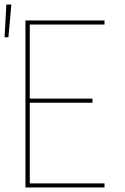

<svg xmlns="http://www.w3.org/2000/svg" viewBox="-32 -825 552 845"><path d="M80 0V-735H428V-717H99V-391H375V-373H99V-18H428V0ZM-12 -661 -4 -805H18L5 -661Z"/></svg>

Font: Iosevka Curly Thin
Style: Regular
Weight: 100
Monospace: yes
Designer: Belleve Invis
Foundry: Belleve Invis
Version: Version 22.1.2; ttfautohint (v1.8.4)